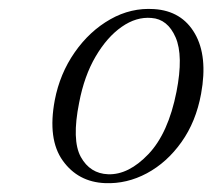

<svg xmlns="http://www.w3.org/2000/svg" viewBox="-20 -731 479 433"><path d="M327.5 -710.5Q390 -706.5 419.5 -655.2Q449 -604 433.5 -519.5Q422 -456.5 389.2 -410.5Q356.5 -364.5 311.2 -340.2Q266 -316 217 -318Q156 -320.5 121.5 -368.8Q87 -417 103.5 -505Q115 -565 148.5 -613Q182 -661 228.8 -687.5Q275.5 -714 327.5 -710.5ZM224 -338Q270 -336.5 314.8 -383.5Q359.5 -430.5 378 -524Q394 -605.5 376 -646.8Q358 -688 321.5 -690.5Q287.5 -693.5 254.5 -670.5Q221.5 -647.5 195.8 -603.8Q170 -560 158.5 -499.5Q141.5 -415 162.2 -377.2Q183 -339.5 224 -338Z"/></svg>

Font: Fraunces 144pt Soft Light
Style: Italic
Weight: 300
Italic angle: -16°
Version: Version 1.000;[b76b70a41]